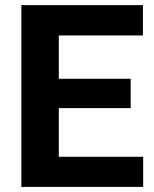

<svg xmlns="http://www.w3.org/2000/svg" viewBox="-20 -731 602 751"><path d="M491.2 -308.1H210V-117.7H540V0H63.5V-710.9H539.1V-592.3H210V-422.9H491.2Z"/></svg>

Font: MAUL Bold
Style: Bold
Weight: 700
Designer: MAUL
Version: Version 1.0; 2020; ttfautohint (v1.8.3)